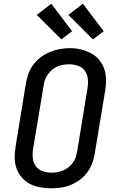

<svg xmlns="http://www.w3.org/2000/svg" viewBox="-20 -1005 640 1033"><path d="M254 8Q224 8 194.5 2.5Q165 -3 140 -16Q115 -29 96.5 -51Q78 -73 68.5 -100Q59 -127 59 -157Q59 -187 64 -217L120 -560Q125 -586 134.5 -611.5Q144 -637 161 -659.5Q178 -682 201.5 -699Q225 -716 250.5 -726Q276 -736 302.5 -741Q329 -746 356 -746Q386 -746 415 -739Q444 -732 469 -719Q494 -706 512.5 -684Q531 -662 540.5 -635Q550 -608 550.5 -578Q551 -548 546 -518L489 -175Q485 -149 475 -123.5Q465 -98 448 -75.5Q431 -53 408 -36.5Q385 -20 359 -9.5Q333 1 306.5 4.5Q280 8 254 8ZM255 -76Q255 -76 255.5 -76Q256 -76 256 -76Q272 -76 287.5 -78.5Q303 -81 318.5 -87.5Q334 -94 347.5 -104.5Q361 -115 371 -128.5Q381 -142 386.5 -157.5Q392 -173 395 -189L451 -531Q455 -556 452.5 -581Q450 -606 436.5 -624.5Q423 -643 400 -651Q377 -659 352 -659Q336 -659 320.5 -656.5Q305 -654 289.5 -647.5Q274 -641 261 -630Q248 -619 238 -605.5Q228 -592 222.5 -577Q217 -562 215 -546L158 -204Q154 -179 156.5 -154.5Q159 -130 172 -111.5Q185 -93 208 -84.5Q231 -76 255 -76ZM480 -793 348 -925 426 -985 538 -837ZM310 -793 178 -925 256 -985 368 -837Z"/></svg>

Font: Iosevka Slab MdExObl
Style: Regular
Weight: 500
Width: 7
Italic angle: -9°
Monospace: yes
Designer: Belleve Invis
Foundry: Belleve Invis
Version: Version 11.1.1; ttfautohint (v1.8.3)